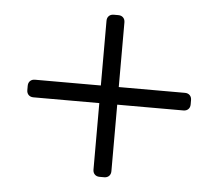

<svg xmlns="http://www.w3.org/2000/svg" viewBox="-44 -615 715 630"><g transform="rotate(5 314.0 -300.0)"><path d="M306 -33Q296 -33 290 -39Q284 -45 284 -55V-274H67Q57 -274 51 -280Q45 -286 45 -296V-310Q45 -320 51 -326Q57 -332 67 -332H284V-545Q284 -555 290 -561Q296 -567 306 -567H321Q331 -567 337 -561Q343 -555 343 -545V-332H561Q571 -332 577 -326Q583 -320 583 -310V-296Q583 -286 577 -280Q571 -274 561 -274H343V-55Q343 -45 337 -39Q331 -33 321 -33Z"/></g></svg>

Font: Rubik Light
Style: Regular
Weight: 300
Designer: Hubert and Fischer
Foundry: Hubert and Fischer
Version: Version 2.300;gftools[0.9.30]